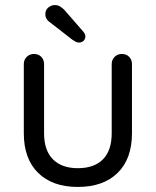

<svg xmlns="http://www.w3.org/2000/svg" viewBox="-20 -730 615 758"><path d="M461 -517Q479 -517 490 -505.5Q501 -494 501 -477V-204Q501 -103 444.5 -47.5Q388 8 287 8Q187 8 130.5 -47.5Q74 -103 74 -204V-477Q74 -494 85.5 -505.5Q97 -517 114 -517Q132 -517 143 -505.5Q154 -494 154 -477V-204Q154 -136 189 -101Q224 -66 287 -66Q352 -66 386.5 -101Q421 -136 421 -204V-477Q421 -494 432.5 -505.5Q444 -517 461 -517ZM291 -562Q285 -562 278.5 -565.5Q272 -569 266 -573L181 -639Q170 -646 164.5 -654.5Q159 -663 159 -674Q159 -691 171 -700.5Q183 -710 196 -710Q209 -710 218 -704Q227 -698 234 -691L308 -606Q317 -596 317 -586Q317 -576 310 -569Q303 -562 291 -562Z"/></svg>

Font: Quicksand Light Medium
Style: Regular
Weight: 500
Version: Version 3.006